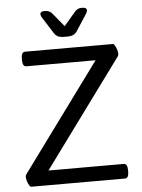

<svg xmlns="http://www.w3.org/2000/svg" viewBox="-60 -948 736 995"><g transform="rotate(-5 308.0 -450.5)"><path d="M549 -700Q552 -700 557.5 -691Q563 -682 567 -670Q571 -658 571 -647Q571 -640 568 -635L158 -76H549Q569 -76 569 -42V-34Q569 0 549 0H62Q57 0 51.5 -9Q46 -18 42 -30.5Q38 -43 38 -53Q38 -60 41 -65L451 -624H91Q71 -624 71 -658V-666Q71 -700 91 -700ZM405 -901Q429 -901 429 -886Q429 -878 423 -869L366 -781Q358 -770 346.5 -764.5Q335 -759 320 -759H295Q280 -759 268 -764.5Q256 -770 249 -781L193 -869Q187 -879 187 -887Q187 -901 210 -901H212Q222 -901 230 -898Q238 -895 246 -888L307 -814L370 -888Q378 -895 385.5 -898Q393 -901 403 -901Z"/></g></svg>

Font: Asap VF Beta
Style: Regular
Weight: 400
Designer: Pablo Cosgaya
Foundry: Pablo Cosgaya
Version: Version 1.007